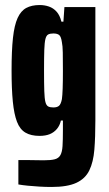

<svg xmlns="http://www.w3.org/2000/svg" viewBox="-20 -538 434 763"><path d="M185 205Q160 205 136 203.5Q112 202 91 200Q70 198 53 195V98Q68 98 84 98Q100 98 117.5 98.5Q135 99 154 99Q182 99 197.5 95Q213 91 220 78.5Q227 66 228.5 42.5Q230 19 230 -21V-59H222Q218 -40 206.5 -26Q195 -12 178 -5Q161 2 137 2Q103 2 81 -11Q59 -24 47.5 -54Q36 -84 31 -134Q26 -184 26 -258Q26 -337 31.5 -387.5Q37 -438 50 -466.5Q63 -495 84.5 -506.5Q106 -518 138 -518Q157 -518 174.5 -512Q192 -506 205 -491.5Q218 -477 224 -452H232L236 -510H359V-60Q359 7 355 56.5Q351 106 335 139Q319 172 283.5 188.5Q248 205 185 205ZM192 -111Q207 -111 214.5 -117.5Q222 -124 226 -144Q228 -158 229 -185.5Q230 -213 230 -256Q230 -301 229.5 -329Q229 -357 226 -370Q223 -392 215.5 -398.5Q208 -405 192 -405Q179 -405 171.5 -401Q164 -397 160.5 -383Q157 -369 156 -339.5Q155 -310 155 -258Q155 -206 156 -176Q157 -146 160.5 -132.5Q164 -119 171.5 -115Q179 -111 192 -111Z"/></svg>

Font: Saira ExtraCondensed ExtraBold
Style: Regular
Weight: 800
Width: 2
Designer: Hector Gatti with collaboration of the Omnibus-Type team
Foundry: Omnibus-Type
Version: Version 1.101